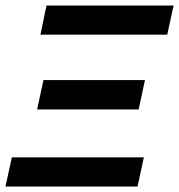

<svg xmlns="http://www.w3.org/2000/svg" viewBox="-20 -678 651 698"><path d="M0 0 23 -106H503L480 0ZM115 -280 138 -387H507L484 -280ZM127 -552 149 -658H611L588 -552Z"/></svg>

Font: Ysabeau Office
Style: Bold Italic
Weight: 700
Italic angle: -12°
Designer: Christian Thalmann (Catharsis Fonts)
Version: Version 2.001;gftools[0.9.30]; featfreeze: tnum,lnum,ss02